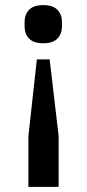

<svg xmlns="http://www.w3.org/2000/svg" viewBox="-20 -552 338 750"><path d="M91 178V-21L124 -320H174L209 -21V178ZM149 -383Q111 -383 93.5 -401.5Q76 -420 76 -449V-466Q76 -495 93.5 -513.5Q111 -532 149 -532Q187 -532 204.5 -513.5Q222 -495 222 -466V-449Q222 -420 204.5 -401.5Q187 -383 149 -383Z"/></svg>

Font: IBM Plex Sans Thai Medium
Style: Regular
Weight: 500
Designer: Mike Abbink, Paul van der Laan, Pieter van Rosmalen, Ben Mitchell, Mark Frömberg
Foundry: Bold Monday
Version: Version 1.1